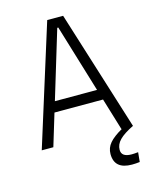

<svg xmlns="http://www.w3.org/2000/svg" viewBox="-131 -778 848 1070"><g transform="rotate(-15 293.0 -243.0)"><path d="M495.6 207Q394.5 207 394.5 119.6Q394.5 83.5 418 56.2Q441.4 28.8 492.2 0H489.3L433.1 -185.1H152.8L96.7 0H29.8L247.1 -693.4H338.9L556.2 0H555.7Q500 27.3 474.9 53Q449.7 78.6 449.7 109.9Q449.7 151.4 508.3 151.4Q522.9 151.4 545.9 148.9L540.5 204.1Q518.1 207 495.6 207ZM171.4 -245.6H414.6L295.9 -637.2H290Z"/></g></svg>

Font: CaskaydiaCove NFP Light
Style: Regular
Weight: 300
Designer: Aaron Bell
Foundry: Saja Typeworks
Version: Version 2111.001; VTT 6.35;Nerd Fonts 3.1.1